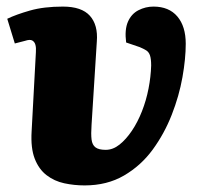

<svg xmlns="http://www.w3.org/2000/svg" viewBox="-20 -549 621 583"><path d="M446 -529Q493 -529 518.5 -499Q544 -469 544 -416Q544 -371 534 -314.5Q524 -258 501.5 -200.5Q479 -143 443.5 -94.5Q408 -46 356.5 -16Q305 14 237 14Q205 14 175 7.5Q145 1 121.5 -17Q98 -35 85.5 -67Q73 -99 76 -150L89 -391Q90 -404 87.5 -413Q85 -422 78 -426Q71 -430 56 -425L25 -417L2 -492Q29 -505 71 -517Q113 -529 171 -529Q228 -529 253 -501Q278 -473 274 -423L258 -170Q256 -142 258 -125.5Q260 -109 270 -101.5Q280 -94 301 -94Q323 -94 343 -110Q363 -126 380.5 -152Q398 -178 411 -211Q424 -244 431 -280Q438 -316 439 -350Q439 -370 435.5 -380.5Q432 -391 424 -396Q416 -401 404 -406L363 -420Q358 -459 368.5 -483Q379 -507 400.5 -518Q422 -529 446 -529Z"/></svg>

Font: Literata ExtraBold
Style: Italic
Weight: 800
Italic angle: -2°
Designer: Latin by Veronika Burian and Jose Scaglione. Greek by Irene Vlachou. Cyrillic by Vera Evstafieva
Foundry: TypeTogether
Version: Version 3.002